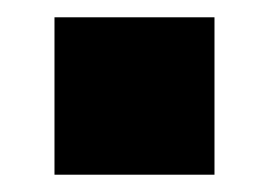

<svg xmlns="http://www.w3.org/2000/svg" viewBox="-20 -380 312 222"><path d="M43 -360H228V-178H43Z"/></svg>

Font: wassup Sans
Style: Black
Weight: 900
Version: Version 2.001